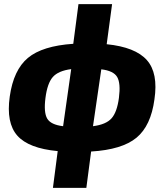

<svg xmlns="http://www.w3.org/2000/svg" viewBox="-20 -720 804 925"><path d="M520 -700 494 -507Q632 -493 687.5 -430.5Q743 -368 724 -241Q707 -114 637.5 -56.5Q568 1 419 10L396 185H235L258 8Q118 -5 63.5 -66.5Q9 -128 27 -255Q45 -383 114.5 -441Q184 -499 333 -509L358 -700ZM284 -112 323 -387Q261 -379 234.5 -349Q208 -319 199 -248Q190 -178 207.5 -148.5Q225 -119 284 -112ZM468 -386 428 -112Q491 -120 517.5 -150Q544 -180 553 -249Q562 -319 544.5 -349Q527 -379 468 -386Z"/></svg>

Font: Exo 2.0 Extra Bold
Style: Italic
Weight: 800
Italic angle: -8°
Designer: Natanael Gama
Version: Version 1.001;PS 001.001;hotconv 1.0.70;makeotf.lib2.5.58329